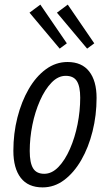

<svg xmlns="http://www.w3.org/2000/svg" viewBox="-20 -803 477 833"><path d="M165 10Q102 10 70 -31.5Q38 -73 38 -149Q38 -224 55.5 -293Q73 -362 104.5 -416.5Q136 -471 179 -502.5Q222 -534 273 -534Q335 -534 367 -493Q399 -452 399 -378Q399 -303 381.5 -233Q364 -163 332.5 -108.5Q301 -54 258.5 -22Q216 10 165 10ZM172 -49Q205 -49 233.5 -78.5Q262 -108 283.5 -157Q305 -206 316.5 -264Q328 -322 328 -379Q328 -428 313.5 -451Q299 -474 265 -474Q232 -474 203.5 -444.5Q175 -415 153.5 -366.5Q132 -318 120.5 -261Q109 -204 109 -148Q109 -97 123.5 -73Q138 -49 172 -49ZM358 -592 227 -748 274 -783 389 -615ZM239 -592 108 -748 155 -783 270 -615Z"/></svg>

Font: Ubuntu Sans Condensed
Style: Italic
Weight: 400
Width: 3
Italic angle: -13.5°
Designer: Dalton Maag Ltd
Foundry: Dalton Maag Ltd
Version: Version 1.006; ttfautohint (v1.8.4.7-5d5b)